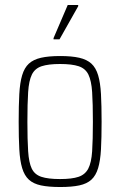

<svg xmlns="http://www.w3.org/2000/svg" viewBox="-20 -743 483 771"><path d="M222 8Q175 8 144.5 1.5Q114 -5 96 -21.5Q78 -38 69 -68Q60 -98 57.5 -143.5Q55 -189 55 -254Q55 -319 57.5 -365Q60 -411 69 -441Q78 -471 96 -487.5Q114 -504 144.5 -511Q175 -518 222 -518Q268 -518 298.5 -511Q329 -504 347 -487.5Q365 -471 374 -441Q383 -411 385.5 -365Q388 -319 388 -254Q388 -189 385.5 -143.5Q383 -98 374 -68Q365 -38 347 -21.5Q329 -5 298.5 1.5Q268 8 222 8ZM221 -24Q269 -24 295.5 -33Q322 -42 334.5 -66Q347 -90 350 -135.5Q353 -181 353 -254Q353 -327 350 -373Q347 -419 335 -443.5Q323 -468 296 -477Q269 -486 221 -486Q174 -486 147 -477Q120 -468 108 -443.5Q96 -419 93 -373Q90 -327 90 -254Q90 -181 93 -135.5Q96 -90 107.5 -66Q119 -42 146 -33Q173 -24 221 -24ZM195 -585V-590L252 -723H294V-718L219 -585Z"/></svg>

Font: Saira Thin Condensed
Style: Regular
Weight: 100
Width: 3
Version: Version 1.101